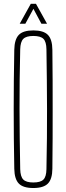

<svg xmlns="http://www.w3.org/2000/svg" viewBox="-20 -962 342 988"><path d="M151.5 5.5Q99 5.5 76.8 -17.5Q54.5 -40.5 53.5 -93.5Q52 -175 51.2 -250.5Q50.5 -326 50.5 -399.8Q50.5 -473.5 51.2 -548.8Q52 -624 53.5 -705.5Q54.5 -759.5 76.8 -782.5Q99 -805.5 151.5 -805.5Q204 -805.5 226.5 -782.5Q249 -759.5 249.5 -705.5Q250.5 -624 250.8 -548.5Q251 -473 251 -399.5Q251 -326 250.8 -250.5Q250.5 -175 249.5 -93.5Q249 -40.5 226.5 -17.5Q204 5.5 151.5 5.5ZM151.5 -23Q188.5 -23 203.5 -38Q218.5 -53 219 -91.5Q221 -174.5 221.5 -251.5Q222 -328.5 222 -403Q222 -477.5 221 -552.8Q220 -628 219 -708Q218.5 -747 203.5 -762Q188.5 -777 151.5 -777Q115 -777 100 -762Q85 -747 84 -708Q82 -628 81.2 -552.8Q80.5 -477.5 80.5 -403Q80.5 -328.5 81.5 -251.5Q82.5 -174.5 84 -91.5Q85 -53 100 -38Q115 -23 151.5 -23ZM81.5 -840 138.5 -942.5H165L222 -840H193L152 -916.5L110.5 -840Z"/></svg>

Font: Big Shoulders Display ExtraLight
Style: Regular
Weight: 250
Designer: Patric King
Foundry: XO Type Co
Version: Version 2.002